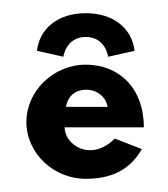

<svg xmlns="http://www.w3.org/2000/svg" viewBox="-20 -266 255 291"><path d="M80 -104C82 -117 91 -130 111 -130C128 -130 141 -118 143 -104ZM154 -56C118 -20 78 -46 78 -73H198C198 -133 160 -168 110 -168C61 -168 20 -128 20 -81C20 -34 61 5 110 5C147 5 176 -7 195 -40ZM76 -180C76 -180 80 -210 110 -210C140 -210 144 -180 144 -180L184 -189C180 -223 152 -246 110 -246C68 -246 40 -223 36 -189Z"/></svg>

Font: Hussar Tani
Style: Dwa
Weight: 700
Foundry: Cannot Into Space Fonts
Version: Version 0.92